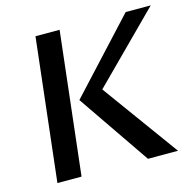

<svg xmlns="http://www.w3.org/2000/svg" viewBox="-104 -823 947 931"><g transform="rotate(-15 369.0 -357.5)"><path d="M192.9 0H71.8L153.3 -715.3H274.4ZM526.4 0 278.8 -361.3 606 -715.3H731.9L399.4 -382.3L677.2 0Z"/></g></svg>

Font: Proza Libre
Style: Medium Italic
Weight: 500
Designer: Jasper de Waard
Foundry: Jasper de Waard
Version: Version 1.000; ttfautohint (v1.4.1.8-43bc)